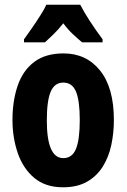

<svg xmlns="http://www.w3.org/2000/svg" viewBox="-20 -786 538 816"><path d="M464 -276Q464 -221 453 -169.5Q442 -118 416.5 -77.5Q391 -37 349.5 -13.5Q308 10 248 10Q173 10 125.5 -30Q78 -70 55.5 -135.5Q33 -201 33 -276Q33 -357 55 -421.5Q77 -486 125 -522.5Q173 -559 250 -559Q347 -559 405.5 -486Q464 -413 464 -276ZM179 -274Q179 -114 249 -114Q287 -114 303 -153.5Q319 -193 319 -276Q319 -358 303 -396.5Q287 -435 249 -435Q212 -435 195.5 -396.5Q179 -358 179 -274ZM321 -766Q338 -733 362.5 -695.5Q387 -658 416 -619V-606H329Q312 -620 290.5 -640Q269 -660 249 -687Q228 -660 206 -639Q184 -618 171 -606H82V-619Q96 -638 115 -665.5Q134 -693 151.5 -720.5Q169 -748 177 -766Z"/></svg>

Font: Noto Sans Telugu ExtraCondensed ExtraBold
Style: Regular
Weight: 800
Width: 2
Designer: Jelle Bosma - Monotype Design Team
Foundry: Monotype Imaging Inc.
Version: Version 2.005; ttfautohint (v1.8.4.7-5d5b)